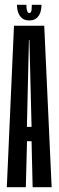

<svg xmlns="http://www.w3.org/2000/svg" viewBox="-20 -783 246 803"><path d="M8.5 0H88L93 -192.5H112L116.5 0H196L165 -675.5H38.5ZM92.5 -252.5 101 -616H103L112 -252.5ZM102 -697.5Q120.5 -697.5 131.8 -706.2Q143 -715 148.2 -729.5Q153.5 -744 153.5 -763H113Q113 -750 112.2 -742.5Q111.5 -735 109 -731.8Q106.5 -728.5 102 -728.5Q98.5 -728.5 96.2 -731.8Q94 -735 92.2 -742.2Q90.5 -749.5 90.5 -763H51Q51 -744 56.5 -729.5Q62 -715 73 -706.2Q84 -697.5 102 -697.5Z"/></svg>

Font: Anybody UltraCondensed
Style: Regular
Weight: 400
Width: 1
Version: Version 1.113;gftools[0.9.25]